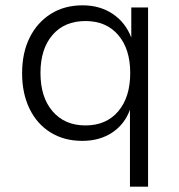

<svg xmlns="http://www.w3.org/2000/svg" viewBox="-20 -521 671 721"><path d="M468 180V-109Q448 -54 401 -23Q354 8 289 8Q221 8 170 -23.5Q119 -55 91 -112.5Q63 -170 63 -246Q63 -323 91.5 -380Q120 -437 171 -469Q222 -501 290 -501Q355 -501 403 -469Q451 -437 473 -380V-493H536V180ZM301 -50Q379 -50 424 -103Q469 -156 469 -247Q469 -337 424 -389.5Q379 -442 301 -442Q222 -442 177 -389.5Q132 -337 132 -247Q132 -156 177.5 -103Q223 -50 301 -50Z"/></svg>

Font: Nunito Sans 8pt Light
Style: Regular
Weight: 300
Version: Version 3.101;gftools[0.9.27]